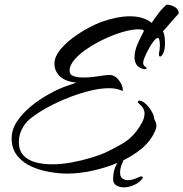

<svg xmlns="http://www.w3.org/2000/svg" viewBox="-20 -692 788 825"><path d="M269 54Q235 54 193.5 47Q152 40 115 23.5Q78 7 54 -23Q30 -53 30 -98Q30 -136 54 -171.5Q78 -207 114.5 -236.5Q151 -266 191 -288Q231 -310 262 -321L308 -337Q260 -342 237 -364.5Q214 -387 214 -418Q214 -447 236.5 -475.5Q259 -504 292.5 -529Q326 -554 360 -572Q394 -590 416 -598Q485 -622 538 -622Q596 -622 632 -594Q646 -615 661.5 -635.5Q677 -656 696 -672Q712 -672 730 -662.5Q748 -653 748 -634Q743 -629 728 -612Q713 -595 699 -578.5Q685 -562 680 -557Q685 -550 687 -535.5Q689 -521 689 -506Q689 -478 681.5 -463.5Q674 -449 668 -449Q663 -449 663 -458Q663 -460 663 -462.5Q663 -465 664 -468Q665 -471 666 -479.5Q667 -488 667 -497Q667 -509 665 -519Q663 -529 658 -529Q651 -529 640.5 -515.5Q630 -502 619.5 -483Q609 -464 602 -447Q595 -430 595 -423Q595 -410 607 -403Q610 -403 610 -400Q610 -398 607 -396Q604 -394 598 -395Q576 -400 567 -413.5Q558 -427 558 -446Q558 -474 572.5 -506Q587 -538 597 -556Q598 -557 598 -559Q598 -564 588.5 -565Q579 -566 574 -566Q548 -566 510.5 -555.5Q473 -545 433 -526.5Q393 -508 358 -485Q323 -462 301 -437Q279 -412 279 -387Q279 -371 296 -365Q313 -359 337 -359Q369 -359 402.5 -364.5Q436 -370 449 -370Q473 -370 490 -348.5Q507 -327 508 -305L507 -302V-301Q483 -313 449 -313Q413 -313 371 -303Q329 -293 287.5 -277.5Q246 -262 212 -245Q178 -228 157 -215Q136 -202 115 -186Q94 -170 80 -148Q61 -116 61 -83Q61 -46 80 -25Q99 -4 131.5 5Q164 14 202 14Q244 14 287.5 6Q331 -2 369 -13.5Q407 -25 430 -35Q470 -54 505.5 -74.5Q541 -95 566 -128Q579 -145 590 -165Q601 -185 601 -204Q601 -227 580 -244Q572 -250 572 -254Q572 -258 579 -260Q594 -258 609 -243Q624 -228 633.5 -210Q643 -192 643 -180Q647 -173 649.5 -166Q652 -159 652 -151Q652 -141 648 -133Q630 -88 588 -53Q546 -18 490.5 5.5Q435 29 377 41.5Q319 54 269 54ZM512 113Q493 113 479.5 104.5Q466 96 466 78Q466 39 482.5 11Q499 -17 516 -17L518 -16Q510 -4 503 14.5Q496 33 496 50Q496 67 505.5 74.5Q515 82 529 82Q544 82 559 76.5Q574 71 585 66H587Q590 66 592.5 68.5Q595 71 593 74Q579 93 556 103Q533 113 512 113Z"/></svg>

Font: The Nautigal
Style: Bold
Weight: 700
Designer: Robert E. Leuschke
Foundry: Robert E. Leuschke
Version: Version 1.100; ttfautohint (v1.8.3)